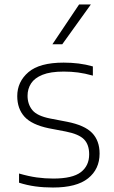

<svg xmlns="http://www.w3.org/2000/svg" viewBox="-20 -828 507 857"><path d="M216.5 9Q175 9 138 4Q101 -1 65 -12.5V-53.5Q108 -41 144.2 -36Q180.5 -31 218 -31Q303.5 -31 340.8 -59.5Q378 -88 378 -139Q378 -182.5 355 -206Q332 -229.5 273.5 -241L197.5 -255.5Q121.5 -271.5 89.2 -307.2Q57 -343 57 -399Q57 -463 106.8 -505.8Q156.5 -548.5 264 -548.5Q299 -548.5 331 -544.5Q363 -540.5 394.5 -531.5V-490.5Q358.5 -500.5 328.2 -504.5Q298 -508.5 264.5 -508.5Q205 -508.5 169.8 -494.2Q134.5 -480 118.8 -455.8Q103 -431.5 103 -400.5Q103 -363 124.2 -336.8Q145.5 -310.5 204 -299L279.5 -284.5Q358 -269 391.2 -234.5Q424.5 -200 424.5 -142.5Q424.5 -73 373.2 -32Q322 9 216.5 9ZM214 -630.5 333 -808H385.5L258 -630.5Z"/></svg>

Font: Encode Sans SemiExpanded ExtraLight
Style: Regular
Weight: 250
Width: 6
Designer: Multiple Designers
Foundry: Impallari Type
Version: Version 3.002